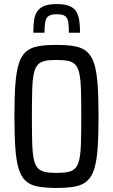

<svg xmlns="http://www.w3.org/2000/svg" viewBox="-20 -917 557 945"><path d="M258 8Q203 8 166 1Q129 -6 106.5 -26.5Q84 -47 72 -86Q60 -125 55.5 -188Q51 -251 51 -344Q51 -437 55.5 -500Q60 -563 72 -602Q84 -641 106.5 -661.5Q129 -682 166 -689Q203 -696 258 -696Q313 -696 349.5 -689Q386 -682 409 -661.5Q432 -641 444 -602Q456 -563 460.5 -500Q465 -437 465 -344Q465 -251 460.5 -188Q456 -125 444 -86Q432 -47 409 -26.5Q386 -6 349.5 1Q313 8 258 8ZM258 -66Q292 -66 314.5 -70.5Q337 -75 350.5 -89Q364 -103 370.5 -133Q377 -163 378.5 -214.5Q380 -266 380 -344Q380 -422 378.5 -473.5Q377 -525 370.5 -555Q364 -585 350.5 -599Q337 -613 314.5 -617.5Q292 -622 258 -622Q224 -622 202 -617.5Q180 -613 166.5 -599Q153 -585 146.5 -555Q140 -525 138.5 -473.5Q137 -422 137 -344Q137 -266 138.5 -214.5Q140 -163 146.5 -133Q153 -103 166.5 -89Q180 -75 202 -70.5Q224 -66 258 -66ZM260 -897Q299 -897 322.5 -887Q346 -877 356.5 -858Q367 -839 370.5 -813.5Q374 -788 374 -756H319Q319 -788 316 -808Q313 -828 301 -837.5Q289 -847 260 -847Q231 -847 218.5 -837.5Q206 -828 202.5 -808Q199 -788 199 -756H144Q144 -787 147 -813Q150 -839 161 -857.5Q172 -876 195 -886.5Q218 -897 260 -897Z"/></svg>

Font: Saira Condensed Medium
Style: Regular
Weight: 500
Width: 3
Designer: Hector Gatti with collaboration of the Omnibus-Type team
Foundry: Omnibus-Type
Version: Version 1.101